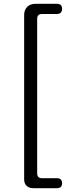

<svg xmlns="http://www.w3.org/2000/svg" viewBox="-20 -812 378 1002"><path d="M106 -311V124C106 152 124 170 152 170H205H278C295 170 304 161 304 144C304 127 295 118 278 118H200C182 118 174 110 174 92V-713C174 -731 182 -739 200 -739H278C295 -739 304 -749 304 -766C304 -783 295 -792 278 -792H164C129 -792 106 -769 106 -734Z"/></svg>

Font: GenSenRounded2 TW R
Style: Regular
Weight: 400
Version: Version 2.100;PS 2.1;hotconv 16.6.51;makeotf.lib2.5.65220 DE